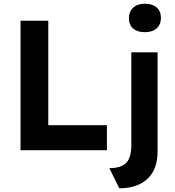

<svg xmlns="http://www.w3.org/2000/svg" viewBox="-20 -812 947 1038"><path d="M91 0V-700H241V-135H558V0ZM763 -638Q722 -638 699.5 -658Q677 -678 677 -715Q677 -749 700 -770.5Q723 -792 763 -792Q804 -792 827 -771.5Q850 -751 850 -715Q850 -680 827 -659Q804 -638 763 -638ZM625 206 571 97Q635 97 662.5 68.5Q690 40 690 -28V-529H832V6Q832 104 777 155Q722 206 625 206Z"/></svg>

Font: Readex Pro SemiBold
Style: Regular
Weight: 600
Designer: Bonnie Shaver-Troup, Thomas Jockin
Foundry: Lexend
Version: Version 1.204; ttfautohint (v1.8.4.7-5d5b)